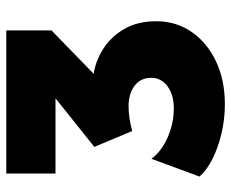

<svg xmlns="http://www.w3.org/2000/svg" viewBox="-84 -656 755 628"><g transform="rotate(-90 294.0 -342.5)"><path d="M266 15Q217.5 15 171 4Q124.5 -7 87.2 -25.8Q50 -44.5 30 -68L88 -225Q113.5 -191.5 159 -171.8Q204.5 -152 253 -152Q282.5 -152 305 -161.2Q327.5 -170.5 340.2 -187Q353 -203.5 353 -225Q353 -261 326.8 -280.5Q300.5 -300 260 -300Q241.5 -300 220.8 -297Q200 -294 179 -288L127 -412L286 -539H40V-700H508V-552L366 -414Q408 -408 447.5 -383Q487 -358 512.5 -314.5Q538 -271 538 -209Q538 -144.5 503.2 -94Q468.5 -43.5 407.2 -14.2Q346 15 266 15Z"/></g></svg>

Font: Geologica Cursive Black
Style: Regular
Weight: 900
Designer: Sindre Bremnes, Frode Helland
Foundry: Monokrom Skriftforlag AS
Version: Version 1.010;gftools[0.9.28]